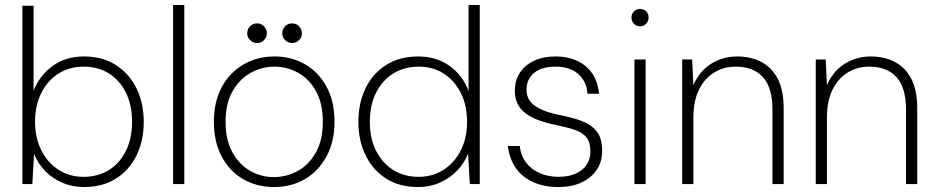

<svg xmlns="http://www.w3.org/2000/svg" viewBox="-20 -740 3767 772"><path d="M318 12Q271 12 231 -5Q191 -22 162 -52Q133 -82 117 -121L110 0H70V-717H115V-375Q138 -435 190.5 -474Q243 -513 318 -513Q392 -513 446 -478.5Q500 -444 529 -384.5Q558 -325 558 -250Q558 -174 529 -115Q500 -56 446.5 -22Q393 12 318 12ZM316 -29Q374 -29 417.5 -56Q461 -83 486 -133Q511 -183 511 -250Q511 -318 486 -368Q461 -418 417.5 -445Q374 -472 316 -472Q259 -472 215 -444Q171 -416 146 -366Q121 -316 121 -250Q121 -186 146 -136Q171 -86 215 -57.5Q259 -29 316 -29Z M676 0V-720H721V0Z M1081 12Q1013 12 958 -19.5Q903 -51 871.5 -110.5Q840 -170 840 -250Q840 -332 872 -390.5Q904 -449 959.5 -481Q1015 -513 1083 -513Q1153 -513 1207.5 -481Q1262 -449 1293.5 -390.5Q1325 -332 1325 -250Q1325 -170 1292.5 -110.5Q1260 -51 1205.5 -19.5Q1151 12 1081 12ZM1081 -28Q1132 -28 1177 -52.5Q1222 -77 1250 -127Q1278 -177 1278 -250Q1278 -324 1250.5 -373.5Q1223 -423 1178.5 -447.5Q1134 -472 1083 -472Q1032 -472 987.5 -447Q943 -422 915 -373Q887 -324 887 -250Q887 -177 914.5 -127.5Q942 -78 986 -53Q1030 -28 1081 -28ZM1014 -567Q998 -567 986 -578.5Q974 -590 974 -606Q974 -623 985.5 -634.5Q997 -646 1014 -646Q1030 -646 1041.5 -634Q1053 -622 1053 -606Q1053 -590 1041.5 -578.5Q1030 -567 1014 -567ZM1155 -567Q1138 -567 1126.5 -578.5Q1115 -590 1115 -606Q1115 -623 1126.5 -634.5Q1138 -646 1155 -646Q1171 -646 1182.5 -634Q1194 -622 1194 -606Q1194 -590 1182.5 -578.5Q1171 -567 1155 -567Z M1660 12Q1586 12 1532.5 -22Q1479 -56 1450 -115.5Q1421 -175 1421 -250Q1421 -326 1450 -385.5Q1479 -445 1533 -479Q1587 -513 1661 -513Q1734 -513 1787 -475.5Q1840 -438 1864 -374V-720H1909V0H1869L1862 -122Q1847 -84 1818 -54Q1789 -24 1749.5 -6Q1710 12 1660 12ZM1663 -29Q1720 -29 1764 -57.5Q1808 -86 1833 -136Q1858 -186 1858 -250Q1858 -316 1833 -366Q1808 -416 1764.5 -444Q1721 -472 1664 -472Q1606 -472 1562 -445Q1518 -418 1492.5 -368Q1467 -318 1467 -251Q1467 -183 1492.5 -133Q1518 -83 1562 -56Q1606 -29 1663 -29Z M2225 12Q2170 12 2126.5 -6.5Q2083 -25 2056 -61.5Q2029 -98 2022 -153H2070Q2074 -114 2095.5 -86Q2117 -58 2151 -43.5Q2185 -29 2226 -29Q2266 -29 2295 -42Q2324 -55 2339 -78Q2354 -101 2354 -130Q2354 -167 2338.5 -187Q2323 -207 2292 -217.5Q2261 -228 2214 -238Q2178 -245 2147.5 -256Q2117 -267 2095 -283Q2073 -299 2061.5 -322Q2050 -345 2050 -375Q2050 -416 2070 -447Q2090 -478 2127 -495.5Q2164 -513 2214 -513Q2286 -513 2333.5 -475Q2381 -437 2389 -363H2342Q2339 -412 2305.5 -442Q2272 -472 2214 -472Q2157 -472 2127 -446.5Q2097 -421 2097 -379Q2097 -355 2109 -336.5Q2121 -318 2149 -303.5Q2177 -289 2223 -279Q2272 -270 2312.5 -256Q2353 -242 2377 -214.5Q2401 -187 2401 -135Q2402 -92 2380.5 -59Q2359 -26 2319.5 -7Q2280 12 2225 12Z M2531 0V-501H2576V0ZM2554 -634Q2539 -634 2529 -644.5Q2519 -655 2519 -670Q2519 -685 2529.5 -694.5Q2540 -704 2553 -704Q2568 -704 2578 -694.5Q2588 -685 2588 -670Q2588 -655 2578 -644.5Q2568 -634 2554 -634Z M2723 0V-501H2763L2768 -398Q2794 -456 2841 -484.5Q2888 -513 2944 -513Q2999 -513 3041 -491Q3083 -469 3107 -423.5Q3131 -378 3131 -305V0H3086V-298Q3086 -387 3048 -429.5Q3010 -472 2938 -472Q2890 -472 2851.5 -448.5Q2813 -425 2790.5 -379.5Q2768 -334 2768 -267V0Z M3260 0V-501H3300L3305 -398Q3331 -456 3378 -484.5Q3425 -513 3481 -513Q3536 -513 3578 -491Q3620 -469 3644 -423.5Q3668 -378 3668 -305V0H3623V-298Q3623 -387 3585 -429.5Q3547 -472 3475 -472Q3427 -472 3388.5 -448.5Q3350 -425 3327.5 -379.5Q3305 -334 3305 -267V0Z"/></svg>

Font: DM Sans 18pt ExtraLight
Style: Regular
Weight: 250
Designer: Colophon Foundry, Jonny Pinhorn
Foundry: Colophon Foundry
Version: Version 4.004;gftools[0.9.30]